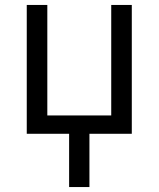

<svg xmlns="http://www.w3.org/2000/svg" viewBox="-20 -540 640 775"><path d="M259 215V0H88V-520H171V-74H429V-520H512V0H341V215Z"/></svg>

Font: R Plex Mono
Style: Regular
Weight: 400
Monospace: yes
Designer: Belleve Invis
Foundry: Belleve Invis
Version: Version 31.8.0